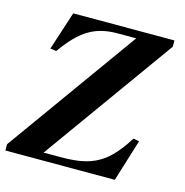

<svg xmlns="http://www.w3.org/2000/svg" viewBox="-112 -763 824 856"><g transform="rotate(15 299.5 -334.5)"><path d="M589 -640V-669H122L64 -491L92 -487C171 -598 234 -634 339 -634H422L-12 -29V0H493L553 -194L526 -199C498 -154 465 -112 429 -85C377 -47 322 -35 230 -35H155Z"/></g></svg>

Font: XITS
Style: Bold Italic
Weight: 700
Italic angle: -16.33°
Designer: MicroPress Inc., with final additions and corrections provided by Coen Hoffman, Elsevier (retired)
Version: Version 1.302